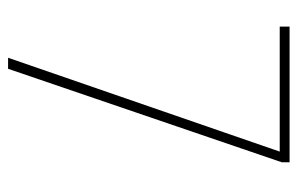

<svg xmlns="http://www.w3.org/2000/svg" viewBox="-154 -600 754 487"><g transform="rotate(90 223.5 -357.0)"><path d="M127 0H155L392 -694V-714H48V-689H365Z"/></g></svg>

Font: Noto Sans Hebrew Condensed Thin
Style: Regular
Weight: 100
Width: 3
Designer: Monotype Design Team
Foundry: Monotype Imaging Inc.
Version: Version 2.004